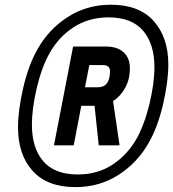

<svg xmlns="http://www.w3.org/2000/svg" viewBox="-20 -863 730 810"><path d="M631.5 -580.1Q631.5 -677.1 583.7 -733.4Q535.8 -789.7 437.5 -789.7Q354.8 -789.7 291 -748.4Q227.2 -707 188.8 -638Q155.6 -578.8 135.1 -491.9Q114.6 -404.9 114.6 -336.6Q114.6 -238.9 162.4 -182.9Q210.3 -127 308.6 -127Q391.3 -127 454.4 -168.3Q517.6 -209.6 556.6 -278.6Q589.8 -338.5 610.7 -425.1Q631.5 -511.7 631.5 -580.1ZM447.9 -843.1Q567.1 -843.1 628.6 -774.1Q690.1 -705.1 690.1 -590.5Q690.1 -518.9 668 -423.5Q645.8 -328.1 608.1 -261.7Q560.5 -177.1 480.1 -125.3Q399.7 -73.6 298.2 -73.6Q179.7 -73.6 117.8 -141.9Q56 -210.3 56 -326.2Q56 -397.8 78.1 -493.2Q100.3 -588.5 138 -654.9Q185.5 -739.6 266 -791.3Q346.4 -843.1 447.9 -843.1ZM392.6 -494.8Q444 -494.8 444 -562.5Q444 -576.2 436.5 -582.4Q429 -588.5 410.8 -588.5H356.8L338.5 -494.8ZM528 -574.2Q528 -528.6 508.1 -492.5Q488.3 -456.4 457 -436.8L484.4 -250H396.5L378.9 -416.7H322.9L291 -250H207.7L288.4 -666.7H425.8Q475.3 -666.7 501.6 -642.3Q528 -617.8 528 -574.2Z"/></svg>

Font: TypoPRO Monoid
Style: Italic
Weight: 400
Width: 4
Italic angle: -11°
Monospace: yes
Version: Version 0.61